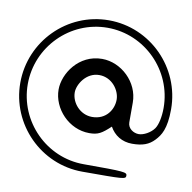

<svg xmlns="http://www.w3.org/2000/svg" viewBox="-63 -316 631 632"><g transform="rotate(10 252.0 0.0)"><path d="M252 70C212 70 182 35 182 0C182 -26 208 -70 252 -70C295 -70 322 -31 322 0C322 33 299 70 252 70ZM471 107C488 89 504 66 504 0C504 -139 391 -253 252 -253C113 -253 0 -139 0 0C0 139 113 253 252 253C390 253 397 253 397 241C397 229 390 228 252 228C127 228 25 125 25 0C25 -125 127 -228 252 -228C377 -228 479 -125 479 0C479 30 473 57 464 70C452 87 429 99 413 99C396 99 376 87 376 66V0C376 -68 316 -124 252 -124C174 -124 128 -53 128 0C128 64 184 124 252 124C281 124 293 117 322 90C337 117 363 134 397 134C432 134 453 126 471 107Z"/></g></svg>

Font: Ekmelos
Style: Regular
Weight: 500
Designer: Thomas Richter (thomas-richter@aon.at)
Version: Version 2.58